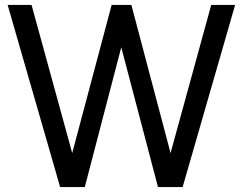

<svg xmlns="http://www.w3.org/2000/svg" viewBox="-20 -759 985 779"><path d="M224 0H324L472 -567L621 0H721L934 -739H837L672 -138L513 -739H433L273 -138L108 -739H11Z"/></svg>

Font: Involve Medium
Style: Regular
Weight: 500
Designer: Stefan Peev
Foundry: Context Ltd.
Version: Version 1.001